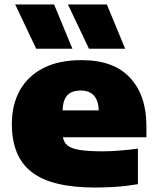

<svg xmlns="http://www.w3.org/2000/svg" viewBox="-20 -828 703 859"><path d="M405 11Q211 11 122 -58Q33 -127 33 -273Q33 -359.5 68.8 -423.8Q104.5 -488 174 -523.5Q243.5 -559 345 -559Q489 -559 562 -480Q635 -401 635 -265V-214H261.5Q265.5 -191 282 -177.2Q298.5 -163.5 336.2 -157.2Q374 -151 442 -151Q476.5 -151 518 -154.5Q559.5 -158 597 -163V-4Q544 5 496 8Q448 11 405 11ZM341 -423Q300.5 -423 281 -401.5Q261.5 -380 260 -334H422Q418.5 -423 341 -423ZM378 -610 284 -808H458L540 -610ZM142 -610 48 -808H222L304 -610Z"/></svg>

Font: Encode Sans Exp Black
Style: Regular
Weight: 900
Width: 7
Designer: Multiple Designers
Foundry: Impallari Type
Version: Version 3.002; ttfautohint (v1.8.3) -l 8 -r 50 -G 200 -x 14 